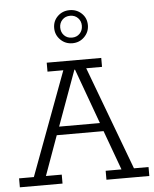

<svg xmlns="http://www.w3.org/2000/svg" viewBox="-56 -871 739 919"><g transform="rotate(-5 313.0 -412.0)"><path d="M2 0V-43H73L258 -540H182V-583H444V-540H368L554 -43H624V0H418V-43H494L419 -248L442 -233H191L205 -248L131 -43H207V0ZM209 -258 199 -273H423L416 -258L314 -538H311ZM313 -665Q279 -665 255.5 -688.5Q232 -712 232 -745Q232 -779 255.5 -801.5Q279 -824 313 -824Q347 -824 370.5 -801.5Q394 -779 394 -745Q394 -712 370.5 -688.5Q347 -665 313 -665ZM313 -692Q336 -692 350.5 -707Q365 -722 365 -745Q365 -767 350.5 -782Q336 -797 313 -797Q290 -797 275.5 -782Q261 -767 261 -745Q261 -722 275.5 -707Q290 -692 313 -692Z"/></g></svg>

Font: Rokkitt SemiBold Light
Style: Regular
Weight: 300
Version: Version 3.103